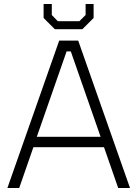

<svg xmlns="http://www.w3.org/2000/svg" viewBox="-20 -940 687 960"><path d="M254 -794 198 -850V-920H239V-865L269 -834H377L408 -865V-920H448V-850L392 -794ZM17 0 276 -737H371L630 0H571L500 -204H147L76 0ZM164 -256H483L334 -683H313Z"/></svg>

Font: Tomorrow Light
Style: Regular
Weight: 300
Designer: Tony de Marco, Monica Rizzolli
Foundry: Just in Type
Version: Version 2.002